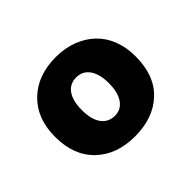

<svg xmlns="http://www.w3.org/2000/svg" viewBox="-89 -775 573 573"><g transform="rotate(-45 198.0 -488.5)"><path d="M365 -489Q365 -408 318.5 -364.5Q272 -321 195 -321Q118 -321 71.5 -365.5Q25 -410 25 -489Q25 -566 71.5 -611Q118 -656 195 -656Q233 -656 264.5 -644Q296 -632 318.5 -610.5Q341 -589 353 -558Q365 -527 365 -489ZM138 -489Q138 -449 153.5 -428Q169 -407 196 -407Q222 -407 237 -428.5Q252 -450 252 -489Q252 -527 237 -548.5Q222 -570 195 -570Q168 -570 153 -549Q138 -528 138 -489Z"/></g></svg>

Font: Baloo Bhaijaan
Style: Regular
Weight: 400
Designer: Devika Bhansali and Ek Type
Foundry: Ek Type
Version: Version 1.443;PS 1.000;hotconv 16.6.51;makeotf.lib2.5.65220;